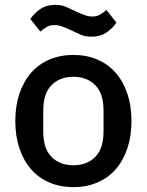

<svg xmlns="http://www.w3.org/2000/svg" viewBox="-20 -758 604 790"><path d="M282 12Q228 12 183.5 -7Q139 -26 108 -61.5Q77 -97 60 -147.5Q43 -198 43 -260Q43 -322 60 -372.5Q77 -423 108 -458.5Q139 -494 183.5 -513Q228 -532 282 -532Q336 -532 380.5 -513Q425 -494 456 -458.5Q487 -423 504 -372.5Q521 -322 521 -260Q521 -198 504 -147.5Q487 -97 456 -61.5Q425 -26 380.5 -7Q336 12 282 12ZM282 -78Q338 -78 372 -112.5Q406 -147 406 -216V-304Q406 -373 372 -407.5Q338 -442 282 -442Q226 -442 192 -407.5Q158 -373 158 -304V-216Q158 -147 192 -112.5Q226 -78 282 -78ZM356 -607Q331 -607 313 -615Q295 -623 278 -631Q255 -642 237.5 -648.5Q220 -655 204 -655Q187 -655 174 -648Q161 -641 146 -628L105 -680Q120 -703 145.5 -720.5Q171 -738 208 -738Q233 -738 251 -730Q269 -722 286 -714Q309 -703 326.5 -696.5Q344 -690 360 -690Q377 -690 390 -697Q403 -704 418 -717L459 -665Q444 -642 418.5 -624.5Q393 -607 356 -607Z"/></svg>

Font: IBM Plex Sans Hebrew Medium
Style: Regular
Weight: 500
Designer: Mike Abbink, Paul van der Laan, Pieter van Rosmalen, Yanek Iontef
Foundry: Bold Monday
Version: Version 1.2